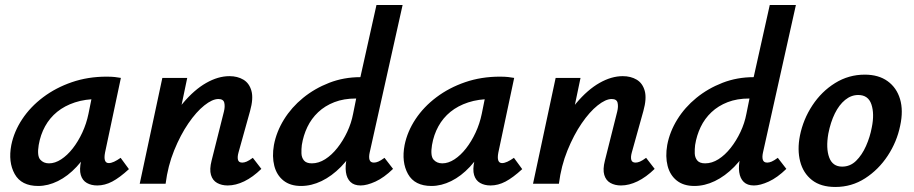

<svg xmlns="http://www.w3.org/2000/svg" viewBox="-20 -731 3635 764"><path d="M132 9Q65 9 38.5 -38.5Q12 -86 25 -154Q36 -208 68.5 -257Q101 -306 151.5 -344Q202 -382 266 -404Q330 -426 404 -426Q424 -426 437 -424.5Q450 -423 461 -421L398 -124Q390 -82 413 -82Q422 -82 434 -87.5Q446 -93 460 -103L493 -58Q456 -24 426.5 -8.5Q397 7 367 7Q343 7 325.5 -3Q308 -13 301.5 -34.5Q295 -56 303 -92L336 -243L390 -277Q375 -211 347.5 -158Q320 -105 285 -67.5Q250 -30 210.5 -10.5Q171 9 132 9ZM175 -81Q199 -81 223.5 -97Q248 -113 269.5 -140.5Q291 -168 307.5 -203.5Q324 -239 332 -278L352 -377L407 -334Q398 -336 389 -336.5Q380 -337 371 -337Q319 -337 278 -323.5Q237 -310 207.5 -286Q178 -262 159.5 -228.5Q141 -195 134 -154Q127 -111 140 -96Q153 -81 175 -81Z M886 7Q862 7 844 -3Q826 -13 819.5 -35Q813 -57 822 -92L871 -287Q876 -307 872.5 -322Q869 -337 849 -337Q825 -337 793 -311.5Q761 -286 729.5 -240Q698 -194 673 -132.5Q648 -71 639 0H565Q589 -107 626 -187Q663 -267 708 -320.5Q753 -374 800.5 -401Q848 -428 893 -428Q925 -428 948.5 -414Q972 -400 980.5 -369.5Q989 -339 975 -289L929 -124Q924 -106 927 -95Q930 -84 944 -84Q952 -84 961.5 -88Q971 -92 986 -103L1020 -59Q986 -26 952 -9.5Q918 7 886 7ZM536 0 626 -421H725L637 0Z M1178 9Q1135 9 1108 -12.5Q1081 -34 1071.5 -71Q1062 -108 1070 -154Q1080 -207 1110 -255.5Q1140 -304 1186 -341.5Q1232 -379 1290 -401.5Q1348 -424 1414 -424L1478 -711H1582L1451 -124Q1447 -106 1450.5 -95Q1454 -84 1468 -84Q1476 -84 1485.5 -88Q1495 -92 1510 -103L1544 -59Q1508 -24 1474 -8.5Q1440 7 1415 7Q1389 7 1374.5 -7Q1360 -21 1356.5 -46Q1353 -71 1360 -102L1391 -243L1445 -277Q1429 -210 1401 -157Q1373 -104 1336.5 -67Q1300 -30 1259.5 -10.5Q1219 9 1178 9ZM1221 -81Q1248 -81 1274 -97.5Q1300 -114 1322.5 -142.5Q1345 -171 1361.5 -206Q1378 -241 1385 -278L1405 -377L1458 -339H1396Q1348 -339 1310.5 -324.5Q1273 -310 1246 -284.5Q1219 -259 1203 -225.5Q1187 -192 1181 -154Q1179 -138 1179.5 -121Q1180 -104 1189.5 -92.5Q1199 -81 1221 -81Z M1697 9Q1630 9 1603.5 -38.5Q1577 -86 1590 -154Q1601 -208 1633.5 -257Q1666 -306 1716.5 -344Q1767 -382 1831 -404Q1895 -426 1969 -426Q1989 -426 2002 -424.5Q2015 -423 2026 -421L1963 -124Q1955 -82 1978 -82Q1987 -82 1999 -87.5Q2011 -93 2025 -103L2058 -58Q2021 -24 1991.5 -8.5Q1962 7 1932 7Q1908 7 1890.5 -3Q1873 -13 1866.5 -34.5Q1860 -56 1868 -92L1901 -243L1955 -277Q1940 -211 1912.5 -158Q1885 -105 1850 -67.5Q1815 -30 1775.5 -10.5Q1736 9 1697 9ZM1740 -81Q1764 -81 1788.5 -97Q1813 -113 1834.5 -140.5Q1856 -168 1872.5 -203.5Q1889 -239 1897 -278L1917 -377L1972 -334Q1963 -336 1954 -336.5Q1945 -337 1936 -337Q1884 -337 1843 -323.5Q1802 -310 1772.5 -286Q1743 -262 1724.5 -228.5Q1706 -195 1699 -154Q1692 -111 1705 -96Q1718 -81 1740 -81Z M2451 7Q2427 7 2409 -3Q2391 -13 2384.5 -35Q2378 -57 2387 -92L2436 -287Q2441 -307 2437.5 -322Q2434 -337 2414 -337Q2390 -337 2358 -311.5Q2326 -286 2294.5 -240Q2263 -194 2238 -132.5Q2213 -71 2204 0H2130Q2154 -107 2191 -187Q2228 -267 2273 -320.5Q2318 -374 2365.5 -401Q2413 -428 2458 -428Q2490 -428 2513.5 -414Q2537 -400 2545.5 -369.5Q2554 -339 2540 -289L2494 -124Q2489 -106 2492 -95Q2495 -84 2509 -84Q2517 -84 2526.5 -88Q2536 -92 2551 -103L2585 -59Q2551 -26 2517 -9.5Q2483 7 2451 7ZM2101 0 2191 -421H2290L2202 0Z M2743 9Q2700 9 2673 -12.5Q2646 -34 2636.5 -71Q2627 -108 2635 -154Q2645 -207 2675 -255.5Q2705 -304 2751 -341.5Q2797 -379 2855 -401.5Q2913 -424 2979 -424L3043 -711H3147L3016 -124Q3012 -106 3015.5 -95Q3019 -84 3033 -84Q3041 -84 3050.5 -88Q3060 -92 3075 -103L3109 -59Q3073 -24 3039 -8.5Q3005 7 2980 7Q2954 7 2939.5 -7Q2925 -21 2921.5 -46Q2918 -71 2925 -102L2956 -243L3010 -277Q2994 -210 2966 -157Q2938 -104 2901.5 -67Q2865 -30 2824.5 -10.5Q2784 9 2743 9ZM2786 -81Q2813 -81 2839 -97.5Q2865 -114 2887.5 -142.5Q2910 -171 2926.5 -206Q2943 -241 2950 -278L2970 -377L3023 -339H2961Q2913 -339 2875.5 -324.5Q2838 -310 2811 -284.5Q2784 -259 2768 -225.5Q2752 -192 2746 -154Q2744 -138 2744.5 -121Q2745 -104 2754.5 -92.5Q2764 -81 2786 -81Z M3304 13Q3246 13 3211 -14.5Q3176 -42 3164 -88.5Q3152 -135 3163 -191Q3176 -256 3212.5 -311.5Q3249 -367 3303 -400.5Q3357 -434 3421 -434Q3476 -434 3512 -408Q3548 -382 3561.5 -336.5Q3575 -291 3562 -231Q3549 -167 3512.5 -111.5Q3476 -56 3422.5 -21.5Q3369 13 3304 13ZM3331 -68Q3363 -68 3386.5 -91Q3410 -114 3426 -150Q3442 -186 3449 -224Q3460 -278 3447.5 -315.5Q3435 -353 3395 -353Q3367 -353 3343 -333.5Q3319 -314 3302 -279.5Q3285 -245 3276 -199Q3266 -141 3279.5 -104.5Q3293 -68 3331 -68Z"/></svg>

Font: Ysabeau Office
Style: Bold Italic
Weight: 700
Italic angle: -12°
Designer: Christian Thalmann (Catharsis Fonts)
Version: Version 2.001;gftools[0.9.30]; featfreeze: tnum,lnum,ss02